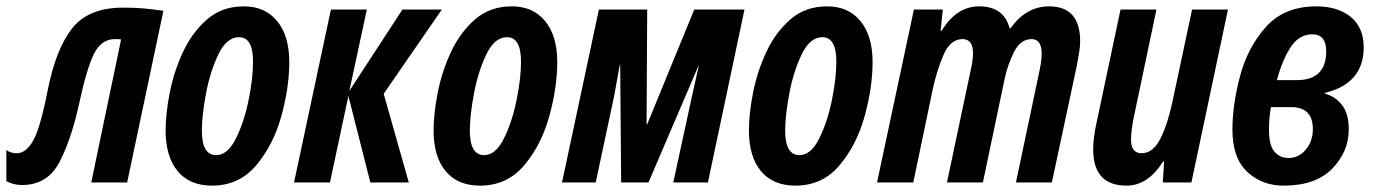

<svg xmlns="http://www.w3.org/2000/svg" viewBox="-65 -574 4323 604"><path d="M184 -248Q207 -356 230 -403.5Q253 -451 297 -451Q310 -451 316 -450L222 0H335L449 -540Q415 -545 387 -547.5Q359 -550 322 -550Q214 -550 162.5 -485.5Q111 -421 85 -290Q62 -172 39.5 -132Q17 -92 -12 -92Q-32 -92 -45 -102V-4Q-22 8 4 8Q85 8 122.5 -65Q160 -138 184 -248Z M845 -379Q845 -461 807 -507.5Q769 -554 702 -554Q634 -554 587 -513.5Q540 -473 511 -411Q482 -349 469 -282.5Q456 -216 456 -164Q456 -81 494 -35.5Q532 10 602 10Q687 10 741 -54Q795 -118 820 -208.5Q845 -299 845 -379ZM570 -163Q570 -210 583 -279.5Q596 -349 622 -403Q648 -457 687 -457Q731 -457 731 -380Q731 -328 717 -259Q703 -190 677 -138Q651 -86 615 -86Q570 -86 570 -163Z M973 0 1031 -272 1100 0H1221L1142 -279L1325 -544H1201L1034 -288L1089 -544H976L860 0Z M1688 -379Q1688 -461 1650 -507.5Q1612 -554 1545 -554Q1477 -554 1430 -513.5Q1383 -473 1354 -411Q1325 -349 1312 -282.5Q1299 -216 1299 -164Q1299 -81 1337 -35.5Q1375 10 1445 10Q1530 10 1584 -54Q1638 -118 1663 -208.5Q1688 -299 1688 -379ZM1413 -163Q1413 -210 1426 -279.5Q1439 -349 1465 -403Q1491 -457 1530 -457Q1574 -457 1574 -380Q1574 -328 1560 -259Q1546 -190 1520 -138Q1494 -86 1458 -86Q1413 -86 1413 -163Z M1809 0 1867 -272Q1872 -298 1876 -322Q1880 -346 1885 -371H1886L1889 0H1975L2134 -371Q2128 -343 2122 -316.5Q2116 -290 2110 -263L2053 0H2162L2277 -544H2119L1971 -183H1969L1971 -544H1819L1703 0Z M2680 -379Q2680 -461 2642 -507.5Q2604 -554 2537 -554Q2469 -554 2422 -513.5Q2375 -473 2346 -411Q2317 -349 2304 -282.5Q2291 -216 2291 -164Q2291 -81 2329 -35.5Q2367 10 2437 10Q2522 10 2576 -54Q2630 -118 2655 -208.5Q2680 -299 2680 -379ZM2405 -163Q2405 -210 2418 -279.5Q2431 -349 2457 -403Q2483 -457 2522 -457Q2566 -457 2566 -380Q2566 -328 2552 -259Q2538 -190 2512 -138Q2486 -86 2450 -86Q2405 -86 2405 -163Z M2808 0 2869 -292Q2881 -349 2902.5 -400Q2924 -451 2963 -451Q2996 -451 2996 -406Q2996 -383 2986 -341L2914 0H3027L3095 -324Q3104 -368 3124.5 -409.5Q3145 -451 3180 -451Q3212 -451 3212 -405Q3212 -381 3202 -337L3131 0H3244L3322 -365Q3326 -386 3329.5 -407Q3333 -428 3333 -444Q3333 -554 3235 -554Q3163 -554 3114 -485H3111Q3093 -554 3015 -554Q2944 -554 2897 -477H2894L2901 -544H2810L2694 0Z M3594 -66H3597L3593 0H3683L3798 -544H3685L3624 -257Q3608 -182 3585 -137Q3562 -92 3526 -92Q3493 -92 3493 -135Q3493 -151 3496 -172.5Q3499 -194 3504 -216L3573 -544H3460L3385 -190Q3374 -141 3374 -104Q3374 10 3479 10Q3546 10 3594 -66Z M4178 -167Q4178 -217 4156 -244.5Q4134 -272 4103 -279L4104 -282Q4225 -312 4225 -425Q4225 -487 4184.5 -520.5Q4144 -554 4076 -554Q3976 -554 3918.5 -490.5Q3861 -427 3836.5 -336.5Q3812 -246 3812 -166Q3812 -77 3858.5 -33.5Q3905 10 3973 10Q4074 10 4126 -43.5Q4178 -97 4178 -167ZM4063 -466Q4107 -466 4107 -413Q4107 -322 4015 -322H3952Q3968 -383 3994.5 -424.5Q4021 -466 4063 -466ZM3927 -166Q3927 -186 3928.5 -202Q3930 -218 3933 -237H3997Q4065 -237 4065 -168Q4065 -130 4043 -103.5Q4021 -77 3989 -77Q3961 -77 3944 -97Q3927 -117 3927 -166Z"/></svg>

Font: Noto Sans Display Condensed
Style: Bold Italic
Weight: 700
Width: 3
Designer: Monotype Design team
Foundry: Monotype Imaging Inc.
Version: 1.000